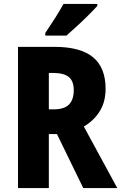

<svg xmlns="http://www.w3.org/2000/svg" viewBox="-20 -951 613 971"><path d="M256 -714Q387 -714 450.5 -661.5Q514 -609 514 -502Q514 -436 484.5 -388.5Q455 -341 404 -311L573 0H401L268 -273H227V0H71V-714ZM250 -582H227V-398H252Q305 -398 329 -422.5Q353 -447 353 -495Q353 -541 328 -561.5Q303 -582 250 -582ZM472 -921Q456 -903 428.5 -875.5Q401 -848 370.5 -820Q340 -792 316 -771H209V-784Q234 -821 258.5 -859.5Q283 -898 301 -931H472Z"/></svg>

Font: Noto Sans Telugu Condensed ExtraBold
Style: Regular
Weight: 800
Width: 3
Designer: Jelle Bosma - Monotype Design Team
Foundry: Monotype Imaging Inc.
Version: Version 2.005; ttfautohint (v1.8.4.7-5d5b)